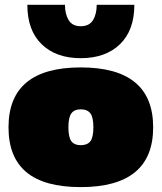

<svg xmlns="http://www.w3.org/2000/svg" viewBox="-20 -762 667 792"><path d="M313 -522Q211.4 -522 152.1 -579.3Q92.8 -636.7 92.8 -742.2H248Q248 -704.1 263.2 -679Q278.3 -653.8 313 -653.8Q348.1 -653.8 363.5 -678.7Q378.9 -703.6 378.9 -742.2H534.2Q534.2 -636.7 474.6 -579.3Q415 -522 313 -522ZM313 9.8Q162.6 9.8 88.9 -51.8Q15.1 -113.3 15.1 -236.8Q15.1 -483.9 313 -483.9Q611.8 -483.9 611.8 -236.8Q611.8 9.8 313 9.8ZM313 -163.1Q340.3 -163.1 352.8 -179.4Q365.2 -195.8 365.2 -236.8Q365.2 -277.8 352.8 -294.4Q340.3 -311 313 -311Q286.6 -311 274.4 -294.4Q262.2 -277.8 262.2 -236.8Q262.2 -195.8 274.4 -179.4Q286.6 -163.1 313 -163.1Z"/></svg>

Font: Kanit Black
Style: Regular
Weight: 900
Designer: Katatrad Team
Foundry: CadsonDemak
Version: Version 1.000;PS 001.000;hotconv 1.0.88;makeotf.lib2.5.64775